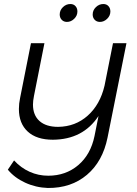

<svg xmlns="http://www.w3.org/2000/svg" viewBox="-20 -739 681 955"><path d="M365 -682Q365 -661 349 -645.5Q333 -630 313 -630Q297 -630 287 -640.5Q277 -651 277 -667Q277 -688 293 -703.5Q309 -719 330 -719Q346 -719 355.5 -708.5Q365 -698 365 -682ZM529 -682Q529 -661 513 -645.5Q497 -630 477 -630Q461 -630 451 -640.5Q441 -651 441 -667Q441 -688 457 -703.5Q473 -719 494 -719Q510 -719 519.5 -708.5Q529 -698 529 -682ZM609 -524 515 -55Q491 64 412.5 130.5Q334 197 218 196Q158 194 105 169.5Q52 145 19 105L50 59Q84 96 127.5 115.5Q171 135 220 135Q307 135 369 82.5Q431 30 450 -62L470 -162Q393 -45 243 -44Q162 -44 118 -84.5Q74 -125 74 -197Q74 -224 80 -252L134 -524H201L149 -262Q144 -237 144 -219Q144 -166 176.5 -137Q209 -108 269 -108Q355 -109 416.5 -164Q478 -219 500 -313L542 -524Z"/></svg>

Font: TypoPRO Montserrat Alternates
Style: Italic
Weight: 300
Italic angle: -11.3°
Designer: Julieta Ulanovsky
Foundry: Julieta Ulanovsky
Version: Version 6.001